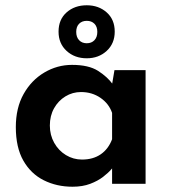

<svg xmlns="http://www.w3.org/2000/svg" viewBox="-20 -697 646 728"><path d="M255 11Q195 11 146 -13.5Q97 -38 68.5 -88Q40 -138 40 -215Q40 -288 69.5 -340.5Q99 -393 148 -422Q197 -451 253 -451Q316 -451 351.5 -428.5Q387 -406 408 -377L402 -360L414 -431H532V0H405V-99L416 -70Q413 -68 402 -55Q391 -42 371 -26.5Q351 -11 322 0Q293 11 255 11ZM291 -92Q333 -92 362 -112Q391 -132 405 -169V-269Q393 -304 361 -326Q329 -348 287 -348Q255 -348 228 -331.5Q201 -315 185 -286.5Q169 -258 169 -221Q169 -185 185.5 -155.5Q202 -126 230 -109Q258 -92 291 -92ZM202 -577Q202 -623 232.5 -650Q263 -677 309 -677Q354 -677 384.5 -650Q415 -623 415 -577Q415 -532 384.5 -504Q354 -476 309 -476Q263 -476 232.5 -504Q202 -532 202 -577ZM269 -576Q269 -556 280 -544.5Q291 -533 309 -533Q327 -533 338 -544.5Q349 -556 349 -576Q349 -596 338 -607Q327 -618 309 -618Q291 -618 280 -607Q269 -596 269 -576Z"/></svg>

Font: Reem Kufi Fun SemiBold
Style: Regular
Weight: 600
Designer: Khaled Hosny
Version: Version 1.005